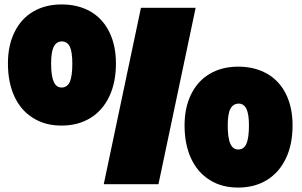

<svg xmlns="http://www.w3.org/2000/svg" viewBox="-20 -827 1355 862"><path d="M255.9 -263.2Q182.1 -263.2 128.4 -297.4Q73.7 -331.1 44.7 -394Q15.6 -457 15.6 -542Q15.6 -623.5 45.4 -683.1Q74.7 -743.2 129.2 -775.1Q183.6 -807.1 256.8 -807.1Q330.1 -807.1 386.2 -775.4Q441.4 -743.2 470.9 -683.1Q500.5 -623 500.5 -542Q500.5 -456.5 470.7 -394Q440.9 -331.1 385.7 -297.1Q330.6 -263.2 255.9 -263.2ZM858.4 -792 691.4 0H445.8L612.8 -792ZM256.8 -434.1Q281.7 -434.1 293.5 -459.5Q304.7 -485.8 304.7 -542Q304.7 -593.8 293.5 -617.7Q281.7 -641.1 256.8 -641.1Q232.4 -640.1 220.9 -616.5Q209.5 -592.8 209.5 -542Q209.5 -485.8 221.2 -460Q232.4 -434.1 256.8 -434.1ZM1048.8 15.1Q975.1 15.1 921.4 -19Q866.7 -53.2 837.6 -116.2Q808.6 -179.2 808.6 -264.2Q808.6 -344.7 838.4 -404.3Q867.7 -463.9 922.1 -495.8Q976.6 -527.8 1049.8 -527.8Q1123 -527.8 1179.2 -496.1Q1234.9 -463.9 1264.2 -404.1Q1293.5 -344.2 1293.5 -264.2Q1293.5 -178.7 1263.7 -116.2Q1233.9 -53.2 1178.7 -19Q1123.5 15.1 1048.8 15.1ZM1049.8 -155.8Q1074.7 -155.8 1086.4 -181.6Q1097.7 -208 1097.7 -264.2Q1097.7 -314.5 1086.4 -338.4Q1074.7 -361.8 1051.8 -361.8Q1027.3 -361.8 1014.6 -338.9Q1002.4 -316.4 1002.4 -264.2Q1002.4 -207.5 1014.2 -181.6Q1025.4 -155.8 1049.8 -155.8Z"/></svg>

Font: Angkor
Style: Regular
Weight: 400
Designer: Danh Hong
Foundry: Danh Hong
Version: Version 8.000; ttfautohint (v1.8.3)